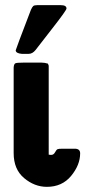

<svg xmlns="http://www.w3.org/2000/svg" viewBox="-20 -714 331 745"><path d="M33 -120V-452Q34 -466 40 -468.5Q46 -471 70 -471H142Q154 -471 166 -467L169 -459V-114Q173 -113 179 -113Q188 -113 193.5 -123Q199 -133 203 -135Q207 -137 223 -137H270Q291 -137 291 -119Q291 -74 256 -31.5Q221 11 162 11Q114 11 73.5 -23Q33 -57 33 -120ZM41 -519Q41 -522 100 -676Q105 -687 109 -690.5Q113 -694 124 -694H216Q238 -694 238 -681Q238 -674 184 -605Q146 -556 118 -520Q106 -505 91 -505H65Q41 -507 41 -519Z"/></svg>

Font: CMU Sans Serif
Style: Bold
Weight: 700
Version: Version 0.7.0